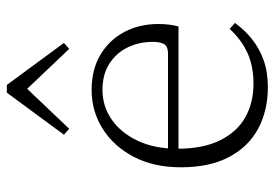

<svg xmlns="http://www.w3.org/2000/svg" viewBox="-138 -634 785 548"><g transform="rotate(-90 254.0 -359.5)"><path d="M280 13Q213 13 161.5 -14.5Q110 -42 80.5 -97.5Q51 -153 51 -235Q51 -313 81 -370Q111 -427 161 -458.5Q211 -490 272 -490Q330 -490 372 -465Q414 -440 437 -397Q460 -354 460 -300Q460 -282 458 -267.5Q456 -253 453 -242H79V-272H379Q397 -273 403 -284Q409 -295 409 -315Q409 -355 393 -387.5Q377 -420 346.5 -439.5Q316 -459 272 -459Q225 -459 187 -432.5Q149 -406 126.5 -358Q104 -310 104 -245Q104 -172 128 -123.5Q152 -75 193.5 -51.5Q235 -28 290 -28Q340 -28 378 -45.5Q416 -63 446 -96L463 -81Q443 -53 416.5 -32Q390 -11 356.5 1Q323 13 280 13ZM389 -554 255 -695H295L161 -554L144 -569L264 -732H286L406 -569Z"/></g></svg>

Font: Source Serif 4 18pt Light
Style: Regular
Weight: 300
Designer: Frank Grießhammer
Foundry: Adobe Systems Incorporated
Version: Version 4.004;hotconv 1.0.116;makeotfexe 2.5.65601